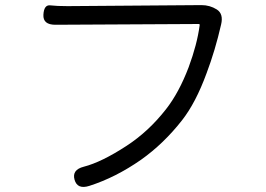

<svg xmlns="http://www.w3.org/2000/svg" viewBox="-20 -719 1040 752"><path d="M330 9Q283 24 272 -15Q261 -54 308 -66Q378 -84 476 -148Q562 -204 630 -291Q681 -356 719 -456Q752 -545 762 -620Q763 -625 758 -625L197 -622Q148 -622 150 -661Q152 -701 177 -698Q202 -695 245 -695L769 -699Q802 -699 829 -682Q856 -665 846 -623Q823 -522 789 -432Q747 -317 693 -248Q621 -156 532 -93Q433 -24 330 9Z"/></svg>

Font: Resource Han Rounded KR Normal
Style: Regular
Weight: 350
Designer: Cyano Hao (round all glyphs); Ryoko NISHIZUKA 西塚涼子 (kana, bopomofo & ideographs); Paul D. Hunt (Latin, Greek & Cyrillic)
Foundry: Cyano Hao
Version: 0.990